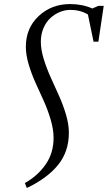

<svg xmlns="http://www.w3.org/2000/svg" viewBox="-20 -731 533 950"><path d="M103 174.8Q167 138.7 206.1 82.3Q245.1 25.9 245.1 -48.8Q245.1 -89.8 231 -138.2Q216.8 -186.5 196.8 -231Q176.8 -275.4 156.5 -319.8Q136.2 -364.3 122.1 -411.6Q107.9 -459 107.9 -499Q107.9 -592.3 171.4 -651.6Q234.9 -710.9 327.1 -710.9Q387.2 -710.9 437 -689L466.8 -702.1H493.2L466.8 -524.9H442.9L415 -659.2Q377.4 -682.1 328.1 -682.1Q302.2 -682.1 276.9 -671.9Q251.5 -661.6 230 -642.3Q208.5 -623 195.3 -592.3Q182.1 -561.5 182.1 -523.9Q182.1 -485.4 196.5 -438.7Q210.9 -392.1 231.2 -347.4Q251.5 -302.7 271.7 -257.8Q292 -212.9 306.4 -164.3Q320.8 -115.7 320.8 -74.2Q320.8 19 267.3 85Q213.9 150.9 112.8 199.2Z"/></svg>

Font: Dihjauti S
Style: Italic
Weight: 400
Italic angle: -9°
Designer: T. Christopher White
Version: Version 3.0.0